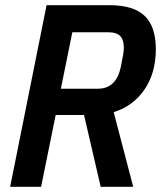

<svg xmlns="http://www.w3.org/2000/svg" viewBox="-20 -718 628 738"><path d="M138 0H19L159 -698H402Q493 -698 536 -657Q579 -616 579 -528Q579 -438 535.5 -374Q492 -310 417 -287L492 0H367L303 -276H194ZM356 -377Q426 -377 444 -459Q451 -493 453.5 -508.5Q456 -524 456 -536Q456 -564 442.5 -579Q429 -594 395 -594H258L214 -377Z"/></svg>

Font: IBM Plex Sans Condensed SemiBold
Style: Italic
Weight: 600
Width: 3
Italic angle: -11°
Designer: Mike Abbink, Paul van der Laan, Pieter van Rosmalen
Foundry: Bold Monday
Version: Version 1.3